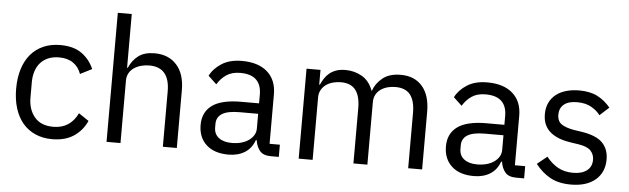

<svg xmlns="http://www.w3.org/2000/svg" viewBox="-48 -913 3595 1097"><g transform="rotate(5 1749.5 -364.0)"><path d="M277 12Q223 12 180 -7Q137 -26 107.5 -61Q78 -96 62.5 -146Q47 -196 47 -258Q47 -320 62.5 -370Q78 -420 107.5 -455Q137 -490 180 -509Q223 -528 277 -528Q354 -528 400.5 -494.5Q447 -461 470 -407L403 -373Q389 -413 357 -435Q325 -457 277 -457Q241 -457 214 -445.5Q187 -434 169 -413.5Q151 -393 142 -364.5Q133 -336 133 -302V-214Q133 -146 169.5 -102.5Q206 -59 277 -59Q374 -59 417 -149L475 -110Q450 -54 400.5 -21Q351 12 277 12Z M588 -740H668V-432H672Q691 -476 725.5 -502Q760 -528 818 -528Q898 -528 944.5 -476.5Q991 -425 991 -331V0H911V-317Q911 -456 794 -456Q770 -456 747.5 -450Q725 -444 707 -432Q689 -420 678.5 -401.5Q668 -383 668 -358V0H588Z M1531 0Q1486 0 1466.5 -24Q1447 -48 1442 -84H1437Q1420 -36 1381 -12Q1342 12 1288 12Q1206 12 1160.5 -30Q1115 -72 1115 -144Q1115 -217 1168.5 -256Q1222 -295 1335 -295H1437V-346Q1437 -401 1407 -430Q1377 -459 1315 -459Q1268 -459 1236.5 -438Q1205 -417 1184 -382L1136 -427Q1157 -469 1203 -498.5Q1249 -528 1319 -528Q1413 -528 1465 -482Q1517 -436 1517 -354V-70H1576V0ZM1301 -56Q1331 -56 1356 -63Q1381 -70 1399 -83Q1417 -96 1427 -113Q1437 -130 1437 -150V-235H1331Q1262 -235 1230.5 -215Q1199 -195 1199 -157V-136Q1199 -98 1226.5 -77Q1254 -56 1301 -56Z M1690 0V-516H1770V-432H1774Q1783 -452 1794.5 -469.5Q1806 -487 1822.5 -500Q1839 -513 1861 -520.5Q1883 -528 1913 -528Q1964 -528 2007 -503.5Q2050 -479 2071 -423H2073Q2087 -465 2125.5 -496.5Q2164 -528 2230 -528Q2309 -528 2353.5 -476.5Q2398 -425 2398 -331V0H2318V-317Q2318 -386 2291 -421Q2264 -456 2205 -456Q2181 -456 2159.5 -450Q2138 -444 2121 -432Q2104 -420 2094 -401.5Q2084 -383 2084 -358V0H2004V-317Q2004 -386 1977 -421Q1950 -456 1893 -456Q1869 -456 1847 -450Q1825 -444 1808 -432Q1791 -420 1780.5 -401.5Q1770 -383 1770 -358V0Z M2938 0Q2893 0 2873.5 -24Q2854 -48 2849 -84H2844Q2827 -36 2788 -12Q2749 12 2695 12Q2613 12 2567.5 -30Q2522 -72 2522 -144Q2522 -217 2575.5 -256Q2629 -295 2742 -295H2844V-346Q2844 -401 2814 -430Q2784 -459 2722 -459Q2675 -459 2643.5 -438Q2612 -417 2591 -382L2543 -427Q2564 -469 2610 -498.5Q2656 -528 2726 -528Q2820 -528 2872 -482Q2924 -436 2924 -354V-70H2983V0ZM2708 -56Q2738 -56 2763 -63Q2788 -70 2806 -83Q2824 -96 2834 -113Q2844 -130 2844 -150V-235H2738Q2669 -235 2637.5 -215Q2606 -195 2606 -157V-136Q2606 -98 2633.5 -77Q2661 -56 2708 -56Z M3252 12Q3180 12 3131.5 -15.5Q3083 -43 3048 -89L3105 -135Q3135 -97 3172 -76.5Q3209 -56 3258 -56Q3309 -56 3337.5 -78Q3366 -100 3366 -140Q3366 -170 3346.5 -191.5Q3327 -213 3276 -221L3235 -227Q3199 -232 3169 -242.5Q3139 -253 3116.5 -270.5Q3094 -288 3081.5 -314Q3069 -340 3069 -376Q3069 -414 3083 -442.5Q3097 -471 3121.5 -490Q3146 -509 3180 -518.5Q3214 -528 3253 -528Q3316 -528 3358.5 -506Q3401 -484 3433 -445L3380 -397Q3363 -421 3330 -440.5Q3297 -460 3247 -460Q3197 -460 3171.5 -438.5Q3146 -417 3146 -380Q3146 -342 3171.5 -325Q3197 -308 3245 -300L3285 -294Q3371 -281 3407 -244.5Q3443 -208 3443 -149Q3443 -74 3392 -31Q3341 12 3252 12Z"/></g></svg>

Font: IBM Plex Thai
Style: Regular
Weight: 400
Designer: Mike Abbink, Paul van der Laan, Pieter van Rosmalen, Ben Mitchell, Mark Frömberg
Foundry: Bold Monday
Version: Version 1.0